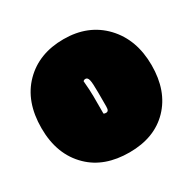

<svg xmlns="http://www.w3.org/2000/svg" viewBox="-131 -681 827 827"><g transform="rotate(-30 283.0 -267.5)"><path d="M272.5 -272V-186.5Q275.9 -183.1 283.7 -183.1Q291.5 -183.1 294.9 -188.5Q298.3 -193.8 298.3 -207V-276.9Q298.3 -323.7 294.4 -339.1Q290.5 -354.5 279.8 -354.5Q272.9 -354.5 268.1 -349.6Q272.5 -301.3 272.5 -272ZM89.8 -55.7Q9.8 -132.8 9.8 -264.9Q9.8 -397 85.2 -473.4Q160.6 -549.8 283.2 -549.8Q405.8 -549.8 481.4 -470.2Q556.6 -390.6 556.6 -262.9Q556.6 -135.3 484.1 -60.1Q411.6 15.1 287.1 15.1Q162.6 15.1 89.8 -55.7Z"/></g></svg>

Font: Modak
Style: Regular
Weight: 400
Version: Version 1.036;PS Version 1.000;hotconv 1.0.79;makeotf.lib2.5